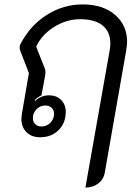

<svg xmlns="http://www.w3.org/2000/svg" viewBox="-20 -613 632 870"><path d="M477 -385Q480 -402 480 -416Q480 -469 445 -497.5Q410 -526 343 -526Q281 -526 224.5 -490.5Q168 -455 144 -401L183 -303Q186 -294 186 -287Q186 -278 185 -273L168 -181Q147 -171 137 -159L139 -156Q167 -181 202 -181Q236 -181 257 -160Q278 -139 278 -106Q278 -56 245.5 -23.5Q213 9 162 9Q123 9 100 -14Q77 -37 77 -74Q77 -80 79 -96L111 -282L71 -385Q69 -393 69 -398Q69 -407 73 -414Q117 -498 192 -545.5Q267 -593 355 -593Q446 -593 501 -546Q556 -499 556 -423Q556 -411 552 -385L455 168Q450 199 425.5 218Q401 237 367 237ZM225 -97Q225 -114 214 -124.5Q203 -135 185 -135Q162 -135 145.5 -118Q129 -101 129 -78Q129 -61 139.5 -50.5Q150 -40 168 -40Q192 -40 208.5 -57Q225 -74 225 -97Z"/></svg>

Font: K2D Light
Style: Italic
Weight: 300
Italic angle: -10°
Designer: Katatrad Aksorn Co.,Ltd.
Foundry: Cadson Demak Co.,Ltd.
Version: Version 1.000; ttfautohint (v1.6)